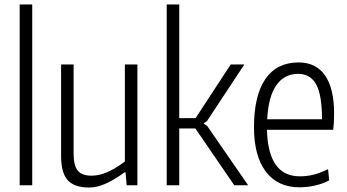

<svg xmlns="http://www.w3.org/2000/svg" viewBox="-20 -828 1551 858"><path d="M68 -808H124V0H68Z M378 10Q312 10 282.5 -23Q253 -56 253 -131V-540H309V-141Q309 -88 327.5 -65.5Q346 -43 388 -43Q423 -43 458 -58Q493 -73 538 -106V-540H594V0H546L541 -58H537Q487 -22 449.5 -6Q412 10 378 10Z M725 -808H781V-300H854L1011 -540H1072L905 -287L891 -277V-275L906 -265L1089 0H1027L853 -254H781V0H725Z M1318 9Q1221 9 1168 -61Q1115 -131 1115 -259Q1115 -401 1166 -475Q1217 -549 1314 -549Q1392 -549 1432.5 -491Q1473 -433 1473 -321Q1473 -296 1472 -280.5Q1471 -265 1469 -248H1173Q1178 -40 1320 -40Q1352 -40 1381.5 -47.5Q1411 -55 1446 -72L1451 -22Q1423 -7 1388 1Q1353 9 1318 9ZM1313 -498Q1250 -498 1214.5 -446.5Q1179 -395 1174 -295H1419Q1419 -403 1393 -450.5Q1367 -498 1313 -498Z"/></svg>

Font: Encode Sans Compressed
Style: Light
Weight: 300
Designer: Pablo Impallari, Andres Torresi
Foundry: Pablo Impallari, Andres Torresi
Version: Version 1.000; ttfautohint (v1.00) -l 8 -r 50 -G 200 -x 14 -